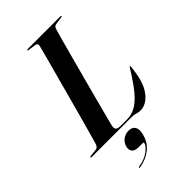

<svg xmlns="http://www.w3.org/2000/svg" viewBox="-293 -783 1105 1105"><g transform="rotate(-45 260.0 -230.5)"><path d="M322 0H-7Q-12.5 0 -12.5 -3.5Q-12.5 -7.5 -6 -8L40.5 -13.5Q56.5 -15.5 63.5 -37Q70 -59.5 83.5 -107.8Q97 -156 114.5 -219.8Q132 -283.5 150.5 -352Q169 -420.5 186.2 -483.8Q203.5 -547 216.2 -594.8Q229 -642.5 234 -663.5Q238 -683.5 220 -685.5L173 -692Q166.5 -692.5 166.5 -696Q166.5 -700 172 -700H440Q445 -700 445 -697Q445 -693.5 438.5 -692.5L388.5 -685Q374.5 -683 369 -663Q362.5 -642 349.8 -595.2Q337 -548.5 320.2 -486.2Q303.5 -424 285.5 -356.8Q267.5 -289.5 251 -227.2Q234.5 -165 222.2 -117.8Q210 -70.5 204.5 -49Q199 -26.5 206.8 -17.8Q214.5 -9 240 -9H287Q327.5 -9 361.2 -27.8Q395 -46.5 430.5 -89.5Q466 -132.5 511.5 -206.5Q516 -214.5 518.5 -214.5Q522 -214.5 521 -207Q511 -95.5 471.5 -43Q432 9.5 381.5 9.5Q365.5 9.5 352.5 4.8Q339.5 0 322 0ZM225.5 151Q193 151 182.2 135.5Q171.5 120 177 99Q183.5 74 203.8 58.2Q224 42.5 250.5 42.5Q280 42.5 291.8 61.8Q303.5 81 294 117Q281 169 242 199.8Q203 230.5 148.5 239Q143 240 143 236.5Q143.5 232.5 148 231.5Q194.5 225.5 227 202Q259.5 178.5 264 160Q266.5 151 258 151Z"/></g></svg>

Font: Fraunces 144pt SemiBold
Style: Italic
Weight: 600
Italic angle: -16°
Version: Version 1.000;[0bf87f6ff]